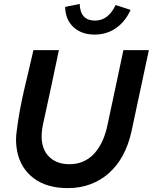

<svg xmlns="http://www.w3.org/2000/svg" viewBox="-20 -958 786 988"><path d="M62 0ZM656 -279Q641 -212 612 -158.5Q583 -105 541 -67.5Q499 -30 445.5 -10Q392 10 329 10Q220 10 152.5 -41.5Q85 -93 68 -181Q63 -207 62.5 -234Q62 -261 67 -291Q73 -340 82.5 -391.5Q92 -443 104 -495Q116 -547 128.5 -598.5Q141 -650 152 -700H283Q263 -602 242 -505.5Q221 -409 200 -312Q192 -270 195 -238Q200 -180 238 -146.5Q276 -113 338 -113Q378 -113 410.5 -128Q443 -143 467 -170Q491 -197 508 -235Q525 -273 534 -319Q554 -415 574.5 -509Q595 -603 615 -700H746Q723 -594 701 -489.5Q679 -385 656 -279ZM469 -852Q537 -852 575 -932Q595 -926 614 -919.5Q633 -913 652 -907Q625 -847 577 -813.5Q529 -780 467 -780Q400 -780 358.5 -818Q317 -856 315 -922Q334 -927 352.5 -930Q371 -933 390 -938Q393 -852 469 -852Z"/></svg>

Font: Rosa Sans SemiBold
Style: Italic
Weight: 600
Italic angle: -12°
Designer: Pentagram / MCKL
Foundry: Pentagram / MCKL
Version: Version 1.005;September 16, 2019;FontCreator 11.5.0.2425 64-